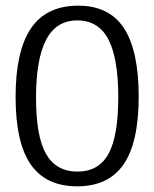

<svg xmlns="http://www.w3.org/2000/svg" viewBox="-20 -642 544 677"><path d="M397 -299.5Q397 -437 362 -503.5Q327 -570 252.5 -570Q178 -570 142.5 -501.5Q107 -433 107 -297Q107 -161 142.5 -99Q178 -37 253 -37Q328 -37 362.5 -99.5Q397 -162 397 -299.5ZM253 -622Q364 -623 416.5 -543.5Q469 -464 469 -301.5Q469 -139 415.5 -62Q362 15 252 15Q142 15 88.5 -62Q35 -139 35 -300Q35 -461 88.5 -541Q142 -621 253 -622Z"/></svg>

Font: Karma
Style: Regular
Weight: 400
Designer: Joana Correia
Foundry: Indian Type Foundry
Version: Version 1.202;PS 1.0;hotconv 1.0.78;makeotf.lib2.5.61930; tt